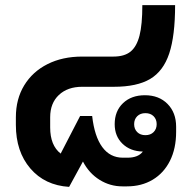

<svg xmlns="http://www.w3.org/2000/svg" viewBox="-20 -720 750 750"><path d="M668 -225V-205Q668 -140 644 -92Q620 -44 576.5 -18Q533 8 476 8H458Q410 8 369 -17.5Q328 -43 304 -89L250 10Q155 4 98.5 -62Q42 -128 42 -232V-262Q42 -333 74.5 -386.5Q107 -440 165.5 -469.5Q224 -499 301 -499H423Q466 -499 490 -518.5Q514 -538 525 -581Q536 -624 536 -700H664Q664 -580 641 -511Q618 -442 566.5 -411.5Q515 -381 425 -381H301Q244 -381 210 -349Q176 -317 176 -262V-222Q176 -152 217 -120L293 -267H340Q349 -187 379.5 -145.5Q410 -104 460 -104H478Q520 -104 538 -128Q489 -129 458.5 -158.5Q428 -188 428 -235Q428 -286 460.5 -317Q493 -348 546 -348Q601 -348 634.5 -314Q668 -280 668 -225ZM548 -192Q568 -192 580 -204Q592 -216 592 -235Q592 -254 580 -266Q568 -278 548 -278Q528 -278 516 -266Q504 -254 504 -235Q504 -216 516 -204Q528 -192 548 -192Z"/></svg>

Font: Bai Jamjuree
Style: Bold
Weight: 700
Designer: Katatrad Aksorn Co.,Ltd.
Foundry: Cadson Demak Co.,Ltd.
Version: Version 1.000; ttfautohint (v1.6)